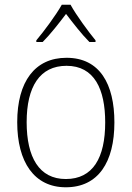

<svg xmlns="http://www.w3.org/2000/svg" viewBox="-20 -784 559 814"><path d="M279 -764H242C218 -721 167 -652 134 -613V-606H161C194 -639 232 -688 260 -725C289 -687 326 -639 359 -606H385V-613C356 -648 303 -720 279 -764ZM465 -265C465 -428 403 -539 262 -539C128 -539 53 -438 53 -266C53 -97 125 10 259 10C397 10 465 -97 465 -265ZM93 -266C93 -417 149 -505 262 -505C380 -505 426 -406 426 -265C426 -115 374 -25 259 -25C146 -25 93 -117 93 -266Z"/></svg>

Font: Noto Sans Devanagari SemiCondensed ExtraLight
Style: Regular
Weight: 200
Width: 4
Designer: Jelle Bosma - Monotype Design Team
Foundry: Monotype Imaging Inc.
Version: Version 2.004